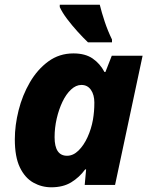

<svg xmlns="http://www.w3.org/2000/svg" viewBox="-20 -786 640 816"><path d="M198 10Q157 10 121.5 -10Q86 -30 64.5 -74.5Q43 -119 43 -194Q43 -253 59 -317Q75 -381 107 -436Q139 -491 185.5 -525Q232 -559 292 -559Q342 -559 373.5 -537.5Q405 -516 424 -480H428L455 -549H586L469 0H340L346 -66H342Q317 -32 282.5 -11Q248 10 198 10ZM265 -124Q291 -124 313.5 -146Q336 -168 352 -203Q368 -238 375 -277Q378 -295 379.5 -312.5Q381 -330 381 -350Q381 -383 366.5 -404Q352 -425 326 -425Q303 -425 282 -405.5Q261 -386 245.5 -353.5Q230 -321 221 -282Q212 -243 212 -203Q212 -124 265 -124ZM354 -606Q333 -626 309.5 -652Q286 -678 265.5 -705Q245 -732 234 -756V-766H404Q412 -733 425 -694Q438 -655 456 -618V-606Z"/></svg>

Font: Noto Sans ExtraBold
Style: Italic
Weight: 800
Italic angle: -12°
Designer: Monotype Design Team
Foundry: Monotype Imaging Inc.
Version: Version 2.013; ttfautohint (v1.8.4.7-5d5b)